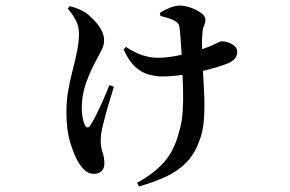

<svg xmlns="http://www.w3.org/2000/svg" viewBox="-20 -588 1040 688"><path d="M471 67Q529 36 567 -6Q605 -48 622 -117Q632 -149 634.5 -187Q637 -225 636 -265Q635 -305 633 -341Q633 -365 631 -391.5Q629 -418 627.5 -443Q626 -468 624 -483Q623 -497 619 -502.5Q615 -508 608 -512Q597 -519 583.5 -523Q570 -527 555 -531L553 -542Q570 -553 589.5 -560.5Q609 -568 623 -568Q642 -568 663.5 -560.5Q685 -553 700.5 -541.5Q716 -530 716 -517Q716 -507 711 -496Q706 -485 705 -465Q703 -444 704 -412.5Q705 -381 706 -356Q708 -315 711 -264Q714 -213 711 -164Q708 -115 693 -80Q676 -33 644.5 -2.5Q613 28 570.5 47Q528 66 478 80ZM315 35Q299 35 285.5 23.5Q272 12 260 -8Q245 -34 231.5 -78Q218 -122 218 -187Q218 -226 224.5 -264Q231 -302 240.5 -337.5Q250 -373 256.5 -406Q263 -439 263 -468Q263 -494 251 -516.5Q239 -539 223 -557L230 -566Q249 -561 262 -555.5Q275 -550 288 -542Q299 -534 314.5 -518.5Q330 -503 341.5 -483.5Q353 -464 353 -443Q353 -427 345.5 -411.5Q338 -396 327 -376Q305 -337 289 -292.5Q273 -248 273 -202Q273 -183 276 -167Q279 -151 284 -140Q289 -132 294 -131.5Q299 -131 304 -139Q313 -153 325.5 -178Q338 -203 350.5 -231.5Q363 -260 372 -283L388 -277Q381 -253 372.5 -225.5Q364 -198 357.5 -173.5Q351 -149 347 -132Q344 -120 342.5 -108.5Q341 -97 341 -81Q341 -61 347.5 -42Q354 -23 354 -2Q354 15 344 25Q334 35 315 35ZM561 -314Q538 -314 512.5 -321Q487 -328 464 -349Q441 -370 423 -411L431 -420Q463 -399 490.5 -390Q518 -381 547 -381Q575 -381 610.5 -387.5Q646 -394 679.5 -404Q713 -414 735 -423Q754 -432 762 -436Q770 -440 773 -440Q794 -440 812 -429.5Q830 -419 830 -401Q830 -390 823 -380Q816 -370 799 -362Q783 -355 756.5 -347Q730 -339 696.5 -331.5Q663 -324 628 -319Q593 -314 561 -314Z"/></svg>

Font: Noto Serif JP ExtraLight SemiBold
Style: Regular
Weight: 600
Version: Version 2.003-H1;hotconv 1.1.1;makeotfexe 2.6.0